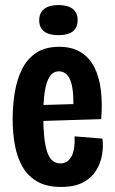

<svg xmlns="http://www.w3.org/2000/svg" viewBox="-20 -726 453 759"><path d="M221 13Q165 13 128 -8Q91 -29 69.5 -66Q48 -103 39 -151.5Q30 -200 30 -256Q30 -310 38.5 -361Q47 -412 67 -452.5Q87 -493 123 -517Q159 -541 214 -541Q265 -541 299.5 -519.5Q334 -498 353.5 -459Q373 -420 379 -368Q385 -316 380 -255L119 -247V-310L286 -315L269 -285Q272 -341 266.5 -376Q261 -411 247.5 -427.5Q234 -444 213 -444Q190 -444 176.5 -423.5Q163 -403 157 -364Q151 -325 151 -267Q151 -174 166 -127Q181 -80 219 -80Q233 -80 244 -87Q255 -94 262.5 -107.5Q270 -121 273 -141Q276 -161 275 -187L385 -178Q389 -148 383.5 -114.5Q378 -81 360 -52Q342 -23 308.5 -5Q275 13 221 13ZM211 -587Q173 -587 154 -602Q135 -617 135 -646Q135 -675 154.5 -690.5Q174 -706 211 -706Q249 -706 268 -690.5Q287 -675 287 -647Q287 -617 268 -602Q249 -587 211 -587Z"/></svg>

Font: Bricolage Grotesque 36pt Condensed SemiBold
Style: Regular
Weight: 600
Width: 3
Designer: Mathieu Triay
Foundry: Atelier Triay
Version: Version 1.001;gftools[0.9.33.dev8+g029e19f]